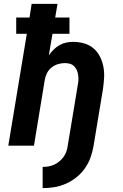

<svg xmlns="http://www.w3.org/2000/svg" viewBox="-20 -755 640 995"><path d="M201 220V110Q216 110 231 107.5Q246 105 260.5 98.5Q275 92 287.5 81.5Q300 71 309.5 58Q319 45 324 30Q329 15 331 0Q344 -78 357 -156.5Q370 -235 383 -314Q386 -327 386.5 -340.5Q387 -354 385 -367Q383 -380 378 -391.5Q373 -403 364 -412Q355 -421 342.5 -424.5Q330 -428 316 -428Q298 -428 280 -422.5Q262 -417 247 -405Q232 -393 223.5 -376Q215 -359 212 -341L156 0H23L119 -580H64V-664H133L144 -735H278L266 -664H340V-580H252L233 -468Q244 -484 258 -498Q272 -512 289 -521.5Q306 -531 324 -534.5Q342 -538 360 -538Q389 -538 416.5 -530Q444 -522 464.5 -504.5Q485 -487 497.5 -462.5Q510 -438 515.5 -410.5Q521 -383 519.5 -354Q518 -325 514 -296L465 0Q460 30 449.5 60Q439 90 420.5 116.5Q402 143 376.5 163.5Q351 184 321.5 197Q292 210 261.5 215Q231 220 201 220Z"/></svg>

Font: Iosevka Curly XBdEx
Style: Italic
Weight: 800
Width: 7
Italic angle: -9°
Monospace: yes
Designer: Belleve Invis
Foundry: Belleve Invis
Version: Version 11.1.0; ttfautohint (v1.8.3)